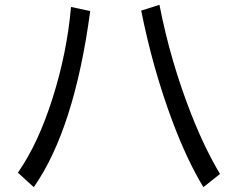

<svg xmlns="http://www.w3.org/2000/svg" viewBox="-20 -772 1000 796"><path d="M54.2 -56.2Q138.7 -177.2 198.2 -365.7Q257.8 -553.7 274.4 -743.2L354 -726.1Q288.6 -237.3 120.1 3.9ZM823.2 3.9Q756.3 -106 695.3 -268.1Q613.8 -485.4 565.4 -728L641.1 -752Q687 -515.6 774.9 -293.5Q829.1 -156.2 892.1 -50.8Z"/></svg>

Font: BIZ UDPGothic
Style: Regular
Weight: 400
Designer: TypeBank Co., Ltd.
Foundry: Morisawa Inc.
Version: Version 1.051